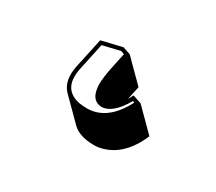

<svg xmlns="http://www.w3.org/2000/svg" viewBox="-60 -47 506 450"><g transform="rotate(30 193.5 177.5)"><path d="M112.3 74.2 168 61 188.5 67.9 245.1 124.5 237.3 160.6Q241.7 153.3 244.6 147L268.1 154.8L324.7 211.4Q293 285.2 231.4 293.9Q225.6 294.4 221.2 294.4Q183.1 293.9 164.1 275.9L107.4 219.2Q86.4 196.8 94.7 155.8ZM120.6 82.5 104.5 158.2Q93.8 215.3 142.6 226.1Q153.3 228 164.6 228Q214.4 228 247.6 173.3Q251.5 167 254.4 160.6L250 159.2Q222.7 207 192.9 208Q162.6 206.5 161.6 164.1Q162.1 144.5 167.5 118.2L176.8 74.7L167.5 71.3Z"/></g></svg>

Font: Linux Biolinum Shadow O
Style: Italic
Weight: 400
Italic angle: -12°
Designer: Philipp H. Poll
Foundry: Philipp H. Poll
Version: Version 0.6.2